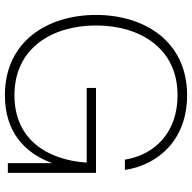

<svg xmlns="http://www.w3.org/2000/svg" viewBox="-20 -752 784 784"><g transform="rotate(90 372.0 -360.0)"><path d="M369 12C518 12 605 -68 646 -181V0H686V-360H339V-322H644C633 -161 550 -27 369 -27C174 -27 84 -184 84 -360C84 -536 174 -693 369 -693C520 -693 612 -601 632 -478H674C652 -621 545 -732 369 -732C148 -732 41 -557 41 -360C41 -163 148 12 369 12Z"/></g></svg>

Font: Aspekta 150
Style: Regular
Weight: 150
Designer: Ivo Dolenc
Version: Version 2.000